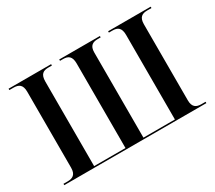

<svg xmlns="http://www.w3.org/2000/svg" viewBox="-131 -972 1378 1231"><g transform="rotate(-30 558.0 -357.0)"><path d="M32 0H1084V-10H1053C1016 -10 990 -24 990 -75V-638C990 -690 1015 -704 1053 -704H1084V-714H769V-704H795C833 -704 857 -690 857 -636V-10H624V-641C624 -691 650 -704 687 -704H708V-714H407V-704H429C467 -704 491 -690 491 -636V-10H259V-636C259 -690 283 -704 321 -704H347V-714H32V-704H63C101 -704 126 -690 126 -638V-75C126 -24 100 -10 63 -10H32Z"/></g></svg>

Font: Noto Serif Display SemiBold
Style: Regular
Weight: 600
Designer: Monotype Design Team
Foundry: Monotype Imaging Inc.
Version: Version 2.009